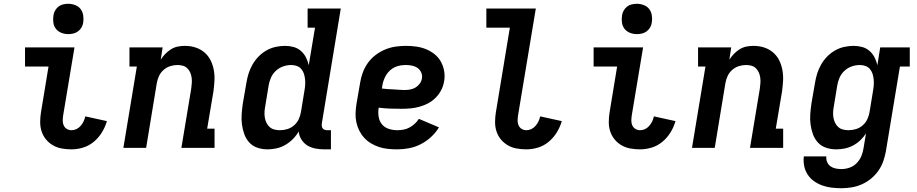

<svg xmlns="http://www.w3.org/2000/svg" viewBox="-20 -780 4840 1013"><path d="M357 8Q331 8 306 3.5Q281 -1 260 -13Q239 -25 223.5 -43.5Q208 -62 200 -85.5Q192 -109 192 -135Q192 -161 196 -186L236 -429H112V-530H373L313 -170Q311 -156 311 -142.5Q311 -129 316.5 -117.5Q322 -106 333 -99.5Q344 -93 357 -93Q371 -93 383.5 -99Q396 -105 405.5 -116Q415 -127 421 -139.5Q427 -152 430 -166L544 -141Q535 -110 518 -82Q501 -54 475.5 -32.5Q450 -11 419 -1.5Q388 8 357 8ZM340 -600Q321 -600 303.5 -607Q286 -614 275 -628Q264 -642 261.5 -661Q259 -680 262 -699Q264 -713 271 -725Q278 -737 289 -745.5Q300 -754 313.5 -757Q327 -760 340 -760Q359 -760 377 -753Q395 -746 405.5 -732Q416 -718 419 -699Q422 -680 419 -661Q417 -647 410 -635Q403 -623 391.5 -614.5Q380 -606 366.5 -603Q353 -600 340 -600Z M631 0 702 -429H663V-530H838L828 -465Q838 -481 852 -495.5Q866 -510 883 -520.5Q900 -531 919 -534.5Q938 -538 956 -538Q985 -538 1011.5 -529.5Q1038 -521 1058.5 -503.5Q1079 -486 1091 -462Q1103 -438 1108 -410.5Q1113 -383 1111.5 -354.5Q1110 -326 1106 -297L1073 -101H1112V0H937L989 -313Q991 -328 992 -342.5Q993 -357 991 -371Q989 -385 983.5 -397.5Q978 -410 968.5 -419.5Q959 -429 945.5 -433Q932 -437 917 -437Q897 -437 878 -431Q859 -425 843 -411Q827 -397 818.5 -378Q810 -359 807 -340L751 0Z M1392 8Q1364 8 1338.5 -0.5Q1313 -9 1295.5 -28Q1278 -47 1269 -72Q1260 -97 1256.5 -123.5Q1253 -150 1255 -177.5Q1257 -205 1261 -233L1280 -343Q1284 -368 1291.5 -392Q1299 -416 1312 -439Q1325 -462 1344 -481.5Q1363 -501 1386 -514Q1409 -527 1434 -532.5Q1459 -538 1484 -538Q1507 -538 1529 -532Q1551 -526 1567.5 -511.5Q1584 -497 1594 -477.5Q1604 -458 1609 -436L1642 -634H1603V-735H1778L1678 -129Q1677 -121 1678 -114Q1679 -107 1683 -102Q1687 -97 1693.5 -95Q1700 -93 1708 -93H1726V8H1691Q1667 8 1643.5 3.5Q1620 -1 1601.5 -12.5Q1583 -24 1570.5 -43.5Q1558 -63 1556 -86Q1543 -64 1525 -46Q1507 -28 1485.5 -15.5Q1464 -3 1440 2.5Q1416 8 1392 8ZM1457 -93Q1477 -93 1496.5 -99Q1516 -105 1532 -119Q1548 -133 1556.5 -152Q1565 -171 1568 -190L1586 -300Q1589 -316 1590 -331.5Q1591 -347 1589.5 -362Q1588 -377 1583.5 -391Q1579 -405 1569.5 -416Q1560 -427 1546 -432Q1532 -437 1517 -437Q1495 -437 1473.5 -429.5Q1452 -422 1435 -406Q1418 -390 1409 -369Q1400 -348 1397 -327L1379 -217Q1376 -202 1375.5 -187Q1375 -172 1377.5 -158Q1380 -144 1386.5 -131Q1393 -118 1403.5 -109Q1414 -100 1428 -96.5Q1442 -93 1457 -93Z M2076 8Q2051 8 2026.5 5.5Q2002 3 1979.5 -4.5Q1957 -12 1937 -24Q1917 -36 1901.5 -53Q1886 -70 1875.5 -91Q1865 -112 1860 -135.5Q1855 -159 1856 -183.5Q1857 -208 1861 -233L1880 -343Q1884 -370 1894 -397Q1904 -424 1921 -448Q1938 -472 1962 -490Q1986 -508 2012.5 -519Q2039 -530 2067 -534Q2095 -538 2122 -538Q2150 -538 2177.5 -534Q2205 -530 2229 -520Q2253 -510 2273.5 -493.5Q2294 -477 2306.5 -454Q2319 -431 2323.5 -404Q2328 -377 2323 -350Q2319 -326 2307.5 -304Q2296 -282 2278 -264Q2260 -246 2238 -234.5Q2216 -223 2192 -216.5Q2168 -210 2145 -208Q2122 -206 2098 -206Q2068 -206 2038 -207Q2008 -208 1978 -212Q1974 -189 1977.5 -165.5Q1981 -142 1994.5 -125Q2008 -108 2030 -100.5Q2052 -93 2076 -93Q2092 -93 2108.5 -96Q2125 -99 2140 -107Q2155 -115 2168 -127Q2181 -139 2190 -153L2296 -108Q2279 -80 2254 -57Q2229 -34 2199.5 -19Q2170 -4 2138.5 2Q2107 8 2076 8ZM2113 -305Q2128 -305 2143 -307.5Q2158 -310 2171 -317.5Q2184 -325 2194 -338Q2204 -351 2206 -366Q2209 -382 2202.5 -397Q2196 -412 2183.5 -421Q2171 -430 2154.5 -433.5Q2138 -437 2122 -437Q2107 -437 2092 -434.5Q2077 -432 2063 -425.5Q2049 -419 2037 -408Q2025 -397 2017 -383.5Q2009 -370 2004 -355.5Q1999 -341 1997 -327L1995 -313Q2009 -311 2024 -310Q2039 -309 2054 -308.5Q2069 -308 2083.5 -306.5Q2098 -305 2113 -305Z M2757 8Q2731 8 2706 3.5Q2681 -1 2660 -13Q2639 -25 2623.5 -43.5Q2608 -62 2600 -85.5Q2592 -109 2592 -135Q2592 -161 2596 -186L2670 -634H2546V-735H2807L2713 -170Q2711 -156 2711 -142.5Q2711 -129 2716.5 -117.5Q2722 -106 2733 -99.5Q2744 -93 2757 -93Q2771 -93 2783.5 -99Q2796 -105 2805.5 -116Q2815 -127 2821 -139.5Q2827 -152 2830 -166L2944 -141Q2935 -110 2918 -82Q2901 -54 2875.5 -32.5Q2850 -11 2819 -1.5Q2788 8 2757 8Z M3357 8Q3331 8 3306 3.5Q3281 -1 3260 -13Q3239 -25 3223.5 -43.5Q3208 -62 3200 -85.5Q3192 -109 3192 -135Q3192 -161 3196 -186L3236 -429H3112V-530H3373L3313 -170Q3311 -156 3311 -142.5Q3311 -129 3316.5 -117.5Q3322 -106 3333 -99.5Q3344 -93 3357 -93Q3371 -93 3383.5 -99Q3396 -105 3405.5 -116Q3415 -127 3421 -139.5Q3427 -152 3430 -166L3544 -141Q3535 -110 3518 -82Q3501 -54 3475.5 -32.5Q3450 -11 3419 -1.5Q3388 8 3357 8ZM3340 -600Q3321 -600 3303.5 -607Q3286 -614 3275 -628Q3264 -642 3261.5 -661Q3259 -680 3262 -699Q3264 -713 3271 -725Q3278 -737 3289 -745.5Q3300 -754 3313.5 -757Q3327 -760 3340 -760Q3359 -760 3377 -753Q3395 -746 3405.5 -732Q3416 -718 3419 -699Q3422 -680 3419 -661Q3417 -647 3410 -635Q3403 -623 3391.5 -614.5Q3380 -606 3366.5 -603Q3353 -600 3340 -600Z M3631 0 3702 -429H3663V-530H3838L3828 -465Q3838 -481 3852 -495.5Q3866 -510 3883 -520.5Q3900 -531 3919 -534.5Q3938 -538 3956 -538Q3985 -538 4011.5 -529.5Q4038 -521 4058.5 -503.5Q4079 -486 4091 -462Q4103 -438 4108 -410.5Q4113 -383 4111.5 -354.5Q4110 -326 4106 -297L4073 -101H4112V0H3937L3989 -313Q3991 -328 3992 -342.5Q3993 -357 3991 -371Q3989 -385 3983.5 -397.5Q3978 -410 3968.5 -419.5Q3959 -429 3945.5 -433Q3932 -437 3917 -437Q3897 -437 3878 -431Q3859 -425 3843 -411Q3827 -397 3818.5 -378Q3810 -359 3807 -340L3751 0Z M4420 213Q4394 213 4368 210Q4342 207 4318.5 198.5Q4295 190 4275 176Q4255 162 4241.5 141.5Q4228 121 4223 96Q4218 71 4221 45H4340Q4338 61 4344 75Q4350 89 4362 97.5Q4374 106 4389 109Q4404 112 4420 112Q4441 112 4462.5 104.5Q4484 97 4500 80.5Q4516 64 4524.5 43.5Q4533 23 4536 2L4549 -76Q4536 -56 4518.5 -39.5Q4501 -23 4480 -12Q4459 -1 4436.5 3.5Q4414 8 4392 8Q4364 8 4338.5 -0.5Q4313 -9 4295.5 -28Q4278 -47 4269 -72Q4260 -97 4256.5 -123.5Q4253 -150 4255 -177.5Q4257 -205 4261 -233L4280 -343Q4284 -368 4291.5 -392Q4299 -416 4312 -439Q4325 -462 4344 -481.5Q4363 -501 4386 -514Q4409 -527 4434 -532.5Q4459 -538 4484 -538Q4507 -538 4529 -532Q4551 -526 4567.5 -511.5Q4584 -497 4594 -477.5Q4604 -458 4609 -436L4624 -530H4780V-429H4728L4654 18Q4649 45 4640 71Q4631 97 4614.5 120.5Q4598 144 4575.5 162.5Q4553 181 4527 192.5Q4501 204 4473.5 208.5Q4446 213 4420 213ZM4457 -93Q4477 -93 4496.5 -99Q4516 -105 4532 -119Q4548 -133 4556.5 -152Q4565 -171 4568 -190L4586 -300Q4589 -316 4590 -331.5Q4591 -347 4589.5 -362Q4588 -377 4583.5 -391Q4579 -405 4569.5 -416Q4560 -427 4546 -432Q4532 -437 4517 -437Q4495 -437 4473.5 -429.5Q4452 -422 4435 -406Q4418 -390 4409 -369Q4400 -348 4397 -327L4379 -217Q4376 -202 4375.5 -187Q4375 -172 4377.5 -158Q4380 -144 4386.5 -131Q4393 -118 4403.5 -109Q4414 -100 4428 -96.5Q4442 -93 4457 -93Z"/></svg>

Font: Iosevka Curly Slab Extended
Style: Bold Italic
Weight: 700
Width: 7
Italic angle: -9°
Monospace: yes
Designer: Belleve Invis
Foundry: Belleve Invis
Version: Version 11.0.0; ttfautohint (v1.8.3)